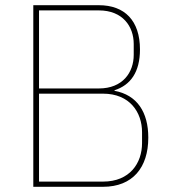

<svg xmlns="http://www.w3.org/2000/svg" viewBox="-20 -718 655 738"><path d="M108 0H376C490 0 550 -74 550 -189C550 -287 507 -353 420 -369V-371C482 -391 518 -441 518 -528C518 -639 459 -698 360 -698H108ZM130 -358H376C479 -358 526 -286 526 -210V-168C526 -91 479 -20 376 -20H130ZM130 -678H360C452 -678 494 -616 494 -549V-507C494 -440 452 -378 360 -378H130Z"/></svg>

Font: IBM Plex Arabic Thin
Style: Regular
Weight: 100
Designer: Mike Abbink, Paul van der Laan, Pieter van Rosmalen, Wael Morcos, Khajak Apelian
Foundry: Bold Monday
Version: Version 1.0